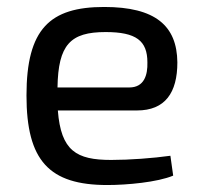

<svg xmlns="http://www.w3.org/2000/svg" viewBox="-20 -519 580 551"><path d="M373 -202C454 -202 489 -253 489 -340C488 -445 426 -499 279 -499C123 -499 56 -436 56 -245C56 -58 121 12 288 12C344 12 432 4 477 -15L469 -72C419 -65 352 -60 299 -60C199 -60 155 -86 146 -202ZM145 -268C147 -391 182 -427 283 -427C371 -427 403 -402 403 -340C404 -304 394 -268 351 -268Z"/></svg>

Font: SnT
Style: Regular
Weight: 400
Designer: Natanael Gama
Version: Version 1.001;PS 001.001;hotconv 1.0.70;makeotf.lib2.5.58329